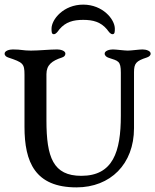

<svg xmlns="http://www.w3.org/2000/svg" viewBox="-20 -805 672 831"><path d="M443 -678C449 -670 457 -657 467 -657C477 -657 477 -668 477 -681C477 -721 425 -785 340 -785C255 -785 203 -721 203 -681C203 -668 203 -657 213 -657C223 -657 231 -670 237 -678C264 -710 297 -719 340 -719C383 -719 416 -710 443 -678ZM560 -492C560 -531 569 -541 615 -556C624 -559 632 -564 632 -573C632 -585 612 -591 597 -591C582 -591 548 -586 533 -586C518 -586 483 -591 468 -591C453 -591 433 -585 433 -573C433 -564 441 -558 450 -555C492 -541 503 -542 503 -490V-304C503 -148 469 -44 332 -44C210 -44 181 -124 181 -284V-484C181 -524 205 -542 248 -556C257 -559 263 -564 263 -573C263 -585 243 -591 228 -591C194 -591 149 -586 114 -586C78 -586 74 -591 35 -591C20 -591 0 -585 0 -573C0 -564 7 -559 16 -556C79 -535 86 -530 86 -482V-256C86 -103 132 6 311 6C458 6 560 -95 560 -250Z"/></svg>

Font: EB Garamond SC 08
Style: Regular
Weight: 400
Version: Version 0.016